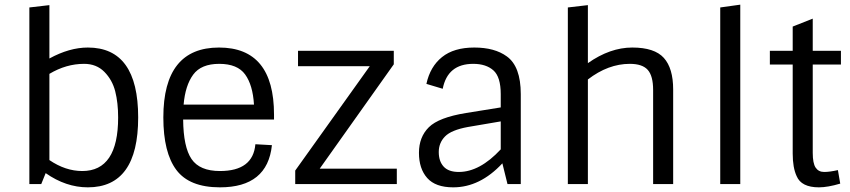

<svg xmlns="http://www.w3.org/2000/svg" viewBox="-20 -790 3648 824"><path d="M357 14Q263 14 176 -47L157 0H106V-758L192 -768V-539Q278 -586 357 -586Q573 -586 573 -286Q573 14 357 14ZM341 -516Q264 -516 192 -473V-103Q261 -56 333 -56Q487 -56 487 -286Q487 -349 474.5 -398Q462 -447 428 -481.5Q394 -516 341 -516Z M924 14Q793 14 737 -60.5Q681 -135 681 -286Q681 -586 920 -586Q1156 -586 1156 -298V-277H766Q767 -159 802 -107.5Q837 -56 924 -56Q1066 -56 1076 -171L1147 -167Q1128 14 924 14ZM768 -341H1070Q1065 -425 1032 -470.5Q999 -516 921 -516Q843 -516 809 -469.5Q775 -423 768 -341Z M1259 -506V-572H1670V-514L1352 -66H1683V0H1247V-58L1567 -506Z M2155 -548Q2215 -505 2215 -386V0H2158L2136 -89Q2040 14 1925 14Q1849 14 1813.5 -26Q1778 -66 1778 -134Q1778 -202 1820.5 -244Q1863 -286 1980 -305L2129 -329V-386Q2129 -460 2097.5 -488Q2066 -516 2011 -516Q1901 -516 1880 -409L1810 -430Q1826 -504 1877 -545Q1928 -586 2015.5 -586Q2103 -586 2155 -548ZM1949 -52Q2039 -52 2129 -149V-269L1988 -245Q1917 -232 1890 -204.5Q1863 -177 1863 -137.5Q1863 -98 1884 -75Q1905 -52 1949 -52Z M2503 -519Q2598 -586 2693.5 -586Q2789 -586 2829 -541.5Q2869 -497 2869 -406V0H2783V-404Q2783 -464 2760 -490Q2737 -516 2683 -516Q2590 -516 2503 -449V0H2417V-758L2503 -768Z M3157 0H3071V-758L3157 -770Z M3284 -513V-572H3382V-676L3468 -710V-572H3589V-513H3468V-134Q3468 -89 3480.5 -70.5Q3493 -52 3517 -52Q3541 -52 3576 -60L3586 -2Q3532 14 3494.5 14Q3457 14 3433 2Q3409 -10 3399 -34Q3382 -70 3382 -131V-513Z"/></svg>

Font: Sintony
Style: Regular
Weight: 400
Version: Version 001.001